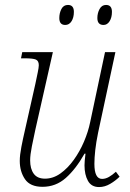

<svg xmlns="http://www.w3.org/2000/svg" viewBox="-20 -747 527 777"><path d="M381 10Q350 10 336 -15Q322 -40 322 -78Q322 -87 323 -98Q324 -109 326 -125H322Q287 -63 246.5 -27Q206 9 152 9Q102 9 81 -22Q60 -53 60 -96Q60 -119 66.5 -152.5Q73 -186 80 -216L123 -407Q128 -431 132.5 -452.5Q137 -474 137 -483Q137 -501 125 -506Q113 -511 81 -511H65L70 -536H194L123 -222Q116 -190 109 -155Q102 -120 102 -98Q102 -64 116.5 -44Q131 -24 162 -24Q195 -24 224.5 -45Q254 -66 278.5 -100Q303 -134 320 -174Q337 -214 345 -253L405 -536H447L377 -210Q369 -171 365.5 -139.5Q362 -108 362 -84Q362 -23 393 -23Q407 -23 421 -31Q435 -39 449 -52L464 -32Q448 -16 426 -3Q404 10 381 10ZM399 -646Q374 -646 374 -674Q374 -694 383 -710.5Q392 -727 409 -727Q433 -727 433 -699Q433 -676 423.5 -661Q414 -646 399 -646ZM244 -646Q220 -646 220 -674Q220 -694 228.5 -710.5Q237 -727 255 -727Q279 -727 279 -699Q279 -676 269.5 -661Q260 -646 244 -646Z"/></svg>

Font: Noto Serif SemiCondensed ExtraLight
Style: Italic
Weight: 200
Width: 4
Italic angle: -12°
Designer: Monotype Design Team
Foundry: Monotype Imaging Inc.
Version: Version 2.013